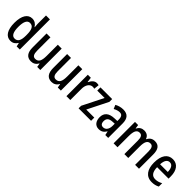

<svg xmlns="http://www.w3.org/2000/svg" viewBox="284 -2088 3425 3425"><g transform="rotate(45 1997.0 -375.0)"><path d="M219 10C280 10 320 -19 350 -67H356L370 0H449V-760H350V-552C350 -528 353 -499 356 -470H351C322 -520 276 -550 217 -550C109 -550 43 -450 43 -269C43 -88 108 10 219 10ZM244 -72C176 -72 144 -140 144 -269C144 -395 176 -465 243 -465C321 -465 351 -403 351 -275V-249C351 -130 318 -72 244 -72Z M966 -540H868V-259C868 -138 842 -76 759 -76C706 -76 682 -118 682 -207V-540H584V-188C584 -61 632 10 737 10C794 10 843 -17 870 -71H876L888 0H966Z M1485 -540H1387V-259C1387 -138 1361 -76 1278 -76C1225 -76 1201 -118 1201 -207V-540H1103V-188C1103 -61 1151 10 1256 10C1313 10 1362 -17 1389 -71H1395L1407 0H1485Z M1845 -550C1788 -550 1746 -505 1720 -447H1714L1701 -540H1625V0H1723V-281C1722 -382 1772 -451 1840 -451C1853 -451 1870 -449 1882 -444L1893 -544C1877 -548 1860 -550 1845 -550Z M2247 0V-81H2044L2239 -470V-540H1944V-459H2130L1932 -64V0Z M2512 -550C2454 -550 2398 -534 2352 -507L2383 -434C2425 -457 2464 -470 2502 -470C2556 -470 2581 -436 2581 -361V-329L2509 -326C2378 -321 2309 -263 2309 -154C2309 -60 2356 10 2445 10C2513 10 2553 -17 2587 -74H2590L2606 0H2679V-363C2679 -486 2627 -550 2512 -550ZM2528 -259 2582 -262V-210C2582 -120 2540 -69 2479 -69C2436 -69 2409 -95 2409 -154C2409 -219 2444 -255 2528 -259Z M3310 -550C3250 -550 3204 -523 3177 -465H3168C3151 -517 3108 -550 3041 -550C2985 -550 2937 -524 2911 -467H2905L2894 -540H2815V0H2914V-274C2914 -392 2935 -464 3012 -464C3063 -464 3087 -426 3087 -340V0H3185V-290C3185 -404 3212 -464 3283 -464C3334 -464 3358 -424 3358 -338V0H3456V-357C3456 -488 3409 -550 3310 -550Z M3765 -549C3639 -549 3567 -448 3567 -266C3567 -99 3638 10 3785 10C3841 10 3887 -1 3931 -25V-110C3884 -83 3842 -71 3792 -71C3710 -71 3667 -130 3665 -248H3954V-308C3954 -450 3887 -549 3765 -549ZM3765 -471C3829 -471 3859 -407 3860 -322H3666C3671 -423 3707 -471 3765 -471Z"/></g></svg>

Font: Noto Sans Tamil Condensed Medium
Style: Regular
Weight: 500
Width: 3
Designer: Jelle Bosma - Monotype Design Team
Foundry: Monotype Imaging Inc.
Version: Version 2.004